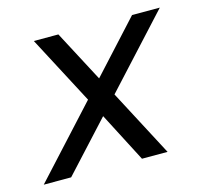

<svg xmlns="http://www.w3.org/2000/svg" viewBox="-90 -567 691 652"><g transform="rotate(-15 256.0 -240.5)"><path d="M422.5 0H332.5L242.5 -173.8L83.8 -1.2H-12.5L207.5 -241.2L81.2 -481.2H167.5L262.5 -301.2L426.2 -480H523.8L298.8 -235Z"/></g></svg>

Font: Cambay
Style: Italic
Weight: 400
Italic angle: -11°
Designer: Pooja Saxena
Foundry: Pooja Saxena
Version: Version 1.019;PS 001.019;hotconv 1.0.70;makeotf.lib2.5.58329